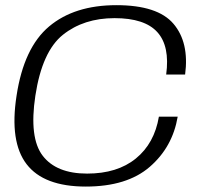

<svg xmlns="http://www.w3.org/2000/svg" viewBox="-20 -700 778 725"><path d="M304 4.5Q145.5 4.5 80.5 -80Q15.5 -164.5 42.5 -338.5Q70 -520 165.5 -600.2Q261 -680.5 419.5 -680.5Q575.5 -680.5 635.2 -610Q695 -539.5 679 -418.5H607.5Q622 -525.5 574.2 -578.5Q526.5 -631.5 412.5 -631.5Q296.5 -631.5 217.8 -568.8Q139 -506 113.5 -338.5Q89.5 -179.5 141.2 -112Q193 -44.5 309 -44.5Q423 -44.5 493 -101.5Q563 -158.5 580 -259.5H651Q631.5 -144.5 545.5 -70Q459.5 4.5 304 4.5Z"/></svg>

Font: Anybody ExtraExpanded Light
Style: Italic
Weight: 300
Width: 8
Italic angle: -10°
Designer: Tyler Finck
Foundry: Etcetera Type Company
Version: Version 1.010; ttfautohint (v1.8.3) -l 8 -r 50 -G 200 -x 14 